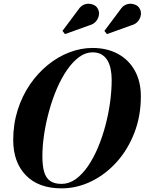

<svg xmlns="http://www.w3.org/2000/svg" viewBox="-20 -1023 793 1053"><path d="M317.5 10Q191.5 10 122 -61.5Q52.5 -133 52.5 -255Q52.5 -343 77 -420Q101.5 -497 144.2 -559.5Q187 -622 242.5 -667Q298 -712 360.8 -736Q423.5 -760 487.5 -760Q566.5 -760 626.2 -727.8Q686 -695.5 719.2 -636Q752.5 -576.5 752.5 -495Q752.5 -385 716.2 -292.8Q680 -200.5 618.5 -132.8Q557 -65 479 -27.5Q401 10 317.5 10ZM317.5 -14.5Q358.5 -14.5 394.8 -40.2Q431 -66 461.8 -110.8Q492.5 -155.5 516.8 -212.8Q541 -270 558 -334Q575 -398 583.8 -462.5Q592.5 -527 592.5 -585Q592.5 -616 587 -643.5Q581.5 -671 569.5 -691.5Q557.5 -712 537.2 -724Q517 -736 487.5 -736Q449 -736 413.8 -710Q378.5 -684 347.8 -639.5Q317 -595 292.2 -537.5Q267.5 -480 249.8 -416Q232 -352 222.2 -287.8Q212.5 -223.5 212.5 -165.5Q212.5 -113.5 222.2 -80.2Q232 -47 255 -30.8Q278 -14.5 317.5 -14.5ZM566.5 -836 552.5 -853.5 640 -970.5Q651.5 -988 666.5 -995.5Q681.5 -1003 696.8 -1002.5Q712 -1002 724.8 -995.8Q737.5 -989.5 744 -979Q755 -963 752.8 -943Q750.5 -923 737 -906.5Q723.5 -890 700 -884ZM336.5 -836 322.5 -853.5 410 -970.5Q421.5 -988 436.5 -995.5Q451.5 -1003 466.8 -1002.5Q482 -1002 494.8 -995.8Q507.5 -989.5 514 -979Q525 -963 522.8 -943Q520.5 -923 507 -906.5Q493.5 -890 470 -884Z"/></svg>

Font: Bodoni Moda 9pt
Style: Bold Italic
Weight: 700
Italic angle: -13°
Designer: Owen Earl
Foundry: indestructible type
Version: Version 2.004